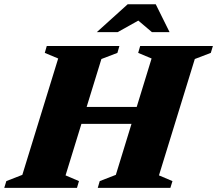

<svg xmlns="http://www.w3.org/2000/svg" viewBox="-54 -904 1044 924"><path d="M229 -308 251.5 -389.5H712L690 -308ZM226 -622.5 161.5 -649.5 171 -682.5H520.5L511 -649.5L434 -620L261.5 -60L326 -32.5L316.5 0H-33.5L-23.5 -32.5L53.5 -62.5ZM675.5 -622.5 611 -649.5 620.5 -682.5H970.5L960.5 -649.5L883.5 -620L711 -60L776 -32.5L766 0H416.5L426 -32.5L503.5 -62.5ZM412 -749.5 560.5 -883.5H695.5L762 -749.5H677L598.5 -816H631.5L512.5 -749.5Z"/></svg>

Font: Newsreader ExtraBold
Style: Italic
Weight: 800
Italic angle: -17°
Designer: Hugues Gentile
Foundry: Production Type
Version: Version 1.003